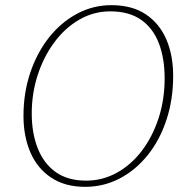

<svg xmlns="http://www.w3.org/2000/svg" viewBox="-20 -710 703 744"><path d="M310 14Q232 14 178.5 -21.5Q125 -57 98 -119Q71 -181 71 -261Q71 -351 97.5 -429Q124 -507 170.5 -565.5Q217 -624 279 -657Q341 -690 411 -690Q492 -690 545 -654.5Q598 -619 624.5 -557.5Q651 -496 651 -416Q651 -324 625 -245.5Q599 -167 552.5 -109Q506 -51 444 -18.5Q382 14 310 14ZM314 -10Q377 -10 432.5 -40.5Q488 -71 529.5 -125.5Q571 -180 594.5 -252Q618 -324 618 -406Q618 -484 595.5 -542.5Q573 -601 526.5 -633.5Q480 -666 407 -666Q343 -666 287.5 -634Q232 -602 190.5 -546Q149 -490 126 -419Q103 -348 103 -270Q103 -195 126 -136Q149 -77 195.5 -43.5Q242 -10 314 -10Z"/></svg>

Font: Source Serif 4 SmText ExtraLight
Style: Italic
Weight: 200
Italic angle: -12°
Designer: Frank Grießhammer
Foundry: Adobe
Version: Version 4.005;hotconv 1.1.0;makeotfexe 2.6.0